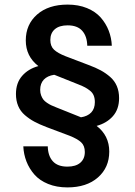

<svg xmlns="http://www.w3.org/2000/svg" viewBox="-20 -710 590 840"><path d="M220.2 -381.8Q219.7 -381.8 218.5 -382.3Q217.3 -382.8 216.8 -382.8Q187.5 -378.4 171.6 -361.6Q155.8 -344.7 155.8 -316.9Q155.8 -303.7 159.9 -292.7Q164.1 -281.7 169.7 -274.4Q175.3 -267.1 185.5 -260.3Q195.8 -253.4 204.1 -249.5Q212.4 -245.6 226.1 -240.2L331.1 -198.2Q331.5 -198.2 332.5 -197.5Q333.5 -196.8 334 -196.8Q363.3 -201.2 379.2 -218Q395 -234.9 395 -263.2Q395 -279.8 389.9 -292.2Q384.8 -304.7 373.5 -313.5Q362.3 -322.3 352.3 -327.6Q342.3 -333 325.2 -339.8ZM49.8 -298.8Q49.8 -347.2 76.7 -377.9Q103.5 -408.7 147.9 -420.9Q92.8 -463.4 92.8 -533.2Q92.8 -603 142.3 -646.5Q191.9 -689.9 275.9 -689.9Q323.2 -689.9 360.6 -674.6Q397.9 -659.2 420.7 -633.3Q443.4 -607.4 455.6 -575.9Q467.8 -544.4 469.2 -509.8H361.8Q360.8 -551.8 339.6 -575.4Q318.4 -599.1 275.9 -599.1Q239.3 -599.1 219.7 -582Q200.2 -564.9 200.2 -535.2Q200.2 -507.8 216.3 -492.7Q232.4 -477.5 267.1 -463.9L367.2 -425.8Q398.9 -414.1 420.9 -402.1Q442.9 -390.1 462.2 -373.3Q481.4 -356.4 491.2 -333.3Q501 -310.1 501 -280.8Q501 -232.4 474.1 -201.9Q447.3 -171.4 402.8 -159.2Q458 -116.7 458 -46.9Q458 22.9 408.4 66.4Q358.9 109.9 274.9 109.9Q227.5 109.9 190.4 94.7Q153.3 79.6 130.6 53.7Q107.9 27.8 95.7 -3.7Q83.5 -35.2 82 -69.8H189Q189.9 -27.8 211.2 -4.4Q232.4 19 274.9 19Q311.5 19 331.3 2Q351.1 -15.1 351.1 -44.9Q351.1 -72.3 335 -87.4Q318.8 -102.5 284.2 -116.2L184.1 -153.8Q152.3 -166 130.4 -177.7Q108.4 -189.5 88.9 -206.3Q69.3 -223.1 59.6 -246.3Q49.8 -269.5 49.8 -298.8Z"/></svg>

Font: TASA Orbiter Deck SemiBold
Style: Regular
Weight: 600
Designer: Weizhong Zhang
Version: Version 1.000;Glyphs 3.1.2 (3151)